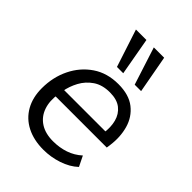

<svg xmlns="http://www.w3.org/2000/svg" viewBox="-220 -858 972 972"><g transform="rotate(45 266.0 -372.0)"><path d="M270 9Q201 9 150 -17Q99 -43 71.5 -91.5Q44 -140 44 -206Q44 -285 76 -350.5Q108 -416 166 -455.5Q224 -495 304 -495Q380 -495 424.5 -460Q469 -425 485 -368.5Q501 -312 492 -247L489 -226H107L115 -279H443L425 -266Q432 -313 422 -351Q412 -389 383 -412Q354 -435 303 -435Q249 -435 213 -410.5Q177 -386 156.5 -348Q136 -310 129 -269L125 -245Q116 -188 131 -145.5Q146 -103 182.5 -79.5Q219 -56 274 -56Q320 -56 360 -69.5Q400 -83 432 -112L459 -57Q425 -25 374 -8Q323 9 270 9ZM364 -551 299 -753H373L410 -551ZM237 -551 171 -753H246L282 -551Z"/></g></svg>

Font: Nunito Sans 12pt
Style: Italic
Weight: 400
Italic angle: -9°
Designer: Vernon Adams
Foundry: Vernon Adams
Version: Version 3.101;gftools[0.9.27]